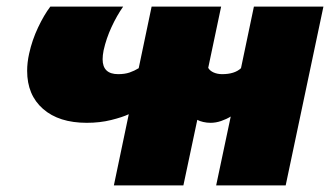

<svg xmlns="http://www.w3.org/2000/svg" viewBox="-20 -560 997 580"><path d="M324 0 369 -215Q350 -206 316 -197.5Q282 -189 242 -189Q158 -189 110 -231Q62 -273 62 -346Q62 -371 68 -398Q77 -439 95 -477Q113 -515 132 -540H352Q333 -513 317 -478.5Q301 -444 293 -408Q290 -393 290 -381Q290 -336 337 -336Q357 -336 371.5 -341Q386 -346 399 -354L438 -540H648L609 -355Q614 -346 625.5 -341Q637 -336 651 -336Q689 -336 708 -354L747 -540H957L843 0H633L677 -208Q664 -200 648 -194.5Q632 -189 616 -189Q605 -189 594 -191.5Q583 -194 576 -198L534 0Z"/></svg>

Font: Kanit ExtraBold
Style: Italic
Weight: 800
Italic angle: -12°
Designer: Katatrad Team
Foundry: CadsonDemak
Version: Version 2.000; ttfautohint (v1.8.3)